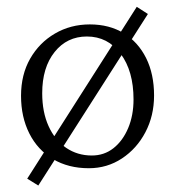

<svg xmlns="http://www.w3.org/2000/svg" viewBox="-20 -496 524 575"><path d="M246.1 7.8Q184.6 7.8 138.7 -19.5Q92.8 -46.9 67.9 -96.2Q43 -145.5 43 -209Q43 -272.5 70.3 -320.3Q97.7 -368.2 144.5 -395.5Q191.4 -422.9 249 -422.9Q307.6 -422.9 350.6 -396.5Q393.6 -370.1 417.5 -322.3Q441.4 -274.4 441.4 -210Q441.4 -149.4 415.5 -100.1Q389.6 -50.8 345.2 -21.5Q300.8 7.8 246.1 7.8ZM254.9 -30.3Q292 -30.3 319.8 -52.2Q347.7 -74.2 363.8 -112.3Q379.9 -150.4 379.9 -198.2Q379.9 -283.2 341.3 -335Q302.7 -386.7 240.2 -386.7Q180.7 -386.7 143.6 -340.3Q106.4 -293.9 106.4 -216.8Q106.4 -160.2 125.5 -118.2Q144.5 -76.2 178.2 -53.2Q211.9 -30.3 254.9 -30.3ZM94.7 59.6 61.5 39.1 389.6 -475.6 422.9 -454.1Z"/></svg>

Font: Crimson Pro ExtraLight
Style: Regular
Weight: 250
Designer: Jacques Le Bailly
Foundry: Baron von Fonthausen
Version: Version 1.003